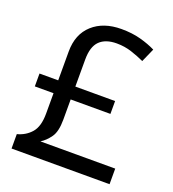

<svg xmlns="http://www.w3.org/2000/svg" viewBox="-132 -825 836 926"><g transform="rotate(20 286.0 -361.5)"><path d="M334 -723Q389 -723 433 -711Q477 -699 511 -682L480 -612Q450 -626 413.5 -638Q377 -650 336 -650Q279 -650 249 -620.5Q219 -591 219 -525V-386H423V-320H219V-216Q219 -155 198 -125.5Q177 -96 151 -80H535V0H32V-74Q75 -85 103 -117Q131 -149 131 -215V-320H35V-386H131V-534Q131 -623 186.5 -673Q242 -723 334 -723Z"/></g></svg>

Font: Noto Sans Tifinagh Ghat
Style: Regular
Weight: 400
Designer: JamraPatel
Foundry: JamraPatel LLC
Version: Version 2.006; ttfautohint (v1.8.4.7-5d5b)